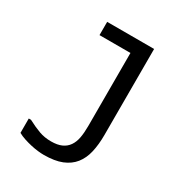

<svg xmlns="http://www.w3.org/2000/svg" viewBox="-167 -800 833 903"><g transform="rotate(30 250.0 -348.5)"><path d="M406 -694V-227Q406 -175 396.5 -133.5Q387 -92 364 -63Q341 -34 302.5 -18.5Q264 -3 205 -3Q191 -3 173 -5Q155 -7 135 -11.5Q115 -16 95 -22.5Q75 -29 59 -38V-116H71Q109 -96 138.5 -85.5Q168 -75 203 -75Q237 -75 259.5 -85Q282 -95 295.5 -114.5Q309 -134 314 -161.5Q319 -189 319 -225V-622H151V-694Z"/></g></svg>

Font: D2Coding ligature
Style: Regular
Weight: 400
Monospace: yes
Designer: Yong-Rak Park; Jeong-Hwan Yoon; Sang-Min Lee;
Foundry: NHN Corporation
Version: Version 1.3.2; Build 20180524